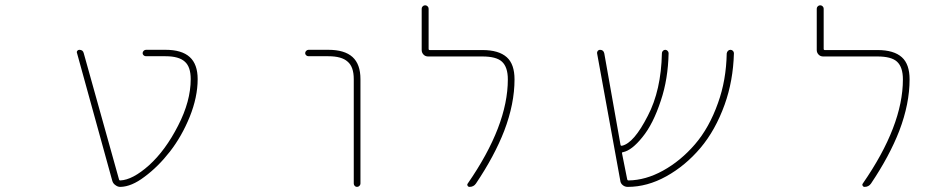

<svg xmlns="http://www.w3.org/2000/svg" viewBox="-20 -733 3540 729"><path d="M437.5 -23.4Q437.5 -23.4 436.5 -23.4Q426.8 -23.4 418 -30.3Q409.2 -36.1 406.2 -46.9L272.5 -531.2Q270.5 -536.1 273.4 -540Q276.4 -543.9 281.2 -543.9Q294.9 -543.9 297.9 -531.2L431.6 -52.7Q432.6 -47.9 436.5 -47.9Q483.4 -49.8 545.9 -105.5Q608.4 -162.1 656.2 -255.9Q704.1 -348.6 704.1 -432.6Q704.1 -479.5 681.6 -499Q659.2 -519.5 608.4 -519.5H534.2Q529.3 -519.5 525.4 -522.9Q521.5 -526.4 521.5 -531.2Q521.5 -536.1 525.4 -540Q529.3 -543.9 534.2 -543.9H608.4Q669.9 -543.9 700.2 -516.6Q730.5 -489.3 730.5 -432.6Q730.5 -364.3 700.2 -289.1Q669.9 -214.8 625 -157.2Q580.1 -99.6 528.3 -61.5Q479.5 -24.4 437.5 -23.4Z M1323.2 -36.1V-432.6Q1323.2 -479.5 1299.8 -499Q1277.3 -519.5 1226.6 -519.5H1151.4Q1146.5 -519.5 1142.6 -522.9Q1138.7 -526.4 1138.7 -531.2Q1138.7 -536.1 1142.6 -540Q1146.5 -543.9 1151.4 -543.9H1226.6Q1288.1 -543.9 1318.4 -516.6Q1348.6 -489.3 1348.6 -432.6V-36.1Q1348.6 -31.2 1344.7 -27.3Q1340.8 -23.4 1335.4 -23.4Q1330.1 -23.4 1326.7 -27.3Q1323.2 -31.2 1323.2 -36.1Z M1762.7 -23.4Q1757.8 -23.4 1755.4 -27.8Q1752.9 -32.2 1755.9 -36.1Q1908.2 -255.9 1908.2 -431.6Q1908.2 -478.5 1885.7 -499Q1864.3 -518.6 1811.5 -518.6H1605.5Q1594.7 -518.6 1587.9 -525.9Q1581.1 -533.2 1581.1 -543V-700.2Q1581.1 -705.1 1585 -709Q1588.9 -712.9 1594.2 -712.9Q1599.6 -712.9 1603.5 -709Q1607.4 -705.1 1607.4 -700.2V-547.9Q1607.4 -543 1611.3 -543H1811.5Q1874 -543 1904.3 -515.6Q1933.6 -489.3 1933.6 -431.6Q1933.6 -338.9 1894.5 -236.3Q1857.4 -140.6 1787.1 -36.1Q1778.3 -23.4 1762.7 -23.4Z M2363.3 -23.4Q2352.5 -23.4 2344.2 -30.3Q2335.9 -37.1 2335 -47.9L2247.1 -530.3Q2246.1 -535.2 2249.5 -539.6Q2252.9 -543.9 2257.8 -543.9Q2271.5 -543.9 2274.4 -530.3L2335.9 -183.6Q2336.9 -178.7 2340.8 -179.7H2341.8Q2386.7 -189.5 2439.5 -293Q2490.2 -389.6 2493.2 -531.2Q2493.2 -536.1 2497.1 -540Q2501 -543.9 2505.9 -543.9Q2510.7 -543.9 2514.6 -540Q2518.6 -536.1 2518.6 -531.2Q2516.6 -432.6 2489.3 -351.6Q2460 -261.7 2418.9 -211.9Q2378.9 -162.1 2345.7 -155.3H2344.7Q2340.8 -154.3 2341.8 -150.4L2361.3 -52.7Q2362.3 -47.9 2366.2 -47.9Q2431.6 -48.8 2497.1 -85Q2564.5 -122.1 2618.7 -185.1Q2672.9 -248 2706.1 -341.8Q2737.3 -427.7 2739.3 -530.3Q2740.2 -536.1 2744.1 -540Q2748 -543.9 2753.4 -543.9Q2758.8 -543.9 2762.7 -540Q2766.6 -536.1 2766.6 -531.2Q2766.6 -530.3 2766.6 -530.3Q2763.7 -425.8 2731.4 -335.9Q2696.3 -238.3 2639.2 -170.9Q2582 -103.5 2509.8 -63.5Q2437.5 -23.4 2363.3 -23.4Z M3262.7 -23.4Q3257.8 -23.4 3255.4 -27.8Q3252.9 -32.2 3255.9 -36.1Q3408.2 -255.9 3408.2 -431.6Q3408.2 -478.5 3385.7 -499Q3364.3 -518.6 3311.5 -518.6H3105.5Q3094.7 -518.6 3087.9 -525.9Q3081.1 -533.2 3081.1 -543V-700.2Q3081.1 -705.1 3085 -709Q3088.9 -712.9 3094.2 -712.9Q3099.6 -712.9 3103.5 -709Q3107.4 -705.1 3107.4 -700.2V-547.9Q3107.4 -543 3111.3 -543H3311.5Q3374 -543 3404.3 -515.6Q3433.6 -489.3 3433.6 -431.6Q3433.6 -338.9 3394.5 -236.3Q3357.4 -140.6 3287.1 -36.1Q3278.3 -23.4 3262.7 -23.4Z"/></svg>

Font: Rounded-X Mgen+ 2m thin
Style: Regular
Weight: 100
Designer: [Source Han Sans]
Ryoko NISHIZUKA  (kana & ideographs); Paul D. Hunt (Latin, Greek & Cyrillic); Wenlong ZHANG  (bopomofo
Version: Version 1.059.20150602